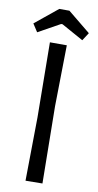

<svg xmlns="http://www.w3.org/2000/svg" viewBox="-96 -908 487 951"><g transform="rotate(10 147.5 -432.5)"><path d="M287 -773 261 -733 151 -794H144L34 -733L8 -773L122 -866H173ZM185 -388 190 0 105 1 109 -318 105 -695H190Z"/></g></svg>

Font: Ruda
Style: Regular
Weight: 400
Designer: Mariela Monsalve, Angelina Sanchez
Foundry: Mariela Monsalve, Angelina Sanchez
Version: Version 1.002